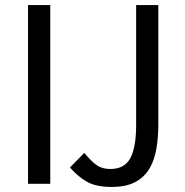

<svg xmlns="http://www.w3.org/2000/svg" viewBox="-20 -720 725 752"><path d="M412.1 -58.1Q467.3 -58.1 490.2 -100.1Q513.2 -142.1 513.2 -231V-700.2H600.1V-231Q600.1 -183.1 592.8 -139.2Q585 -93.3 566.4 -61.5Q546.4 -26.9 511.2 -7.8Q475.1 12.2 417 12.2Q355.5 12.2 319.3 -8.8Q284.2 -29.3 253.9 -64L310.1 -121.1Q337.4 -88.4 357.9 -73.7Q379.4 -58.1 412.1 -58.1ZM89.8 -700.2H176.8V0H89.8Z"/></svg>

Font: Post Grotesk Regular
Style: Regular
Weight: 500
Version: 0.900; ttfautohint (v0.96) -l 8 -r 50 -G 200 -x 14 -w "gGD" 